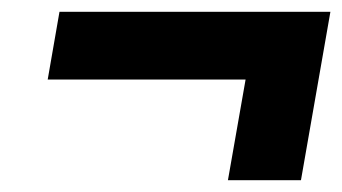

<svg xmlns="http://www.w3.org/2000/svg" viewBox="-20 -519 581 326"><path d="M491 -213H367L397 -384H61L81 -499H541Z"/></svg>

Font: Creato Display ExtraBold
Style: Italic
Weight: 800
Italic angle: -10°
Version: Version 1.000